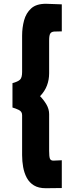

<svg xmlns="http://www.w3.org/2000/svg" viewBox="-20 -772 410 1016"><path d="M222 224Q184 224 159.5 209Q135 194 121.5 168.5Q108 143 102.5 112Q97 81 97 49V-163Q97 -182 79 -190.5Q61 -199 46 -203V-332Q75 -340 86 -350.5Q97 -361 97 -391V-583Q97 -626 107.5 -664.5Q118 -703 145 -727.5Q172 -752 223 -752L307 -749V-606Q282 -606 267 -605Q252 -604 246 -594.5Q240 -585 240 -557V-384Q240 -350 228.5 -319.5Q217 -289 192 -263Q211 -244 225.5 -219.5Q240 -195 240 -168V26Q240 56 244 67Q248 78 262.5 78Q277 78 307 76V223Z"/></svg>

Font: Teachers
Style: Regular
Weight: 400
Designer: Alfredo Marco Pradil, Chank Diesel
Version: Version 1.001